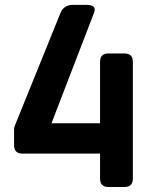

<svg xmlns="http://www.w3.org/2000/svg" viewBox="-20 -752 626 772"><path d="M416.5 0Q382.3 0 382.3 -33.7V-134.3H70.8Q36.6 -134.3 36.6 -168V-232.4Q36.6 -239.3 39.6 -246.6L222.7 -698.7Q236.3 -732.4 272.5 -732.4H327.1Q360.8 -732.4 360.8 -713.4Q360.8 -707.5 357.4 -698.7L187 -256.3H382.3V-503.4Q382.3 -537.1 416.5 -537.1H480Q514.2 -537.1 514.2 -503.4V-33.7Q514.2 0 480 0Z"/></svg>

Font: Simply Mono
Style: Bold
Weight: 700
Designer: Wojciech Kalinowski "wmk69" (wmk69@o2.pl)
Foundry: Wojciech Kalinowski "wmk69" (wmk69@o2.pl)
Version: Version 1.0.0